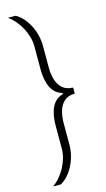

<svg xmlns="http://www.w3.org/2000/svg" viewBox="-135 -788 544 982"><g transform="rotate(-15 136.5 -296.5)"><path d="M17 150Q37 136 54 116Q71 96 83.5 72.5Q96 49 103 24Q110 -1 110 -25V-146Q110 -206 128.5 -244Q147 -282 188 -294V-299Q147 -311 128.5 -349Q110 -387 110 -447V-568Q110 -592 103 -617Q96 -642 83.5 -665.5Q71 -689 54 -709Q37 -729 17 -743H58Q79 -731 96 -712Q113 -693 126 -668Q139 -643 146 -614.5Q153 -586 153 -557V-441Q153 -408 162 -378.5Q171 -349 191.5 -331Q212 -313 247 -312V-280Q212 -280 191.5 -262Q171 -244 162 -214.5Q153 -185 153 -151V-36Q153 -7 146 21.5Q139 50 126 75Q113 100 96 119Q79 138 58 150Z"/></g></svg>

Font: Saira SemiCondensed ExtraLight
Style: Regular
Weight: 250
Width: 4
Designer: Hector Gatti with collaboration of the Omnibus-Type team
Foundry: Omnibus-Type
Version: Version 1.101